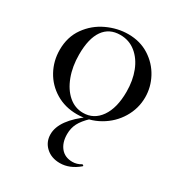

<svg xmlns="http://www.w3.org/2000/svg" viewBox="-178 -599 926 993"><g transform="rotate(30 285.0 -102.5)"><path d="M32 -233Q32 -310 72 -366Q112 -422 174 -451Q236 -480 300 -480Q371 -480 425 -445.5Q479 -411 508.5 -356Q538 -301 538 -240Q538 -173 503 -115Q468 -57 407.5 -22.5Q347 12 275 12Q204 12 148.5 -21.5Q93 -55 62.5 -111Q32 -167 32 -233ZM440 -217Q440 -284 419 -338Q398 -392 358.5 -424Q319 -456 266 -456Q200 -456 165.5 -406.5Q131 -357 131 -262Q131 -191 152.5 -133.5Q174 -76 212 -43Q250 -10 299 -10Q363 -10 401.5 -65Q440 -120 440 -217ZM283 126Q283 176 308 206.5Q333 237 378 237Q405 237 429 222H431Q434 222 436.5 225Q439 228 436 230Q383 275 325 275Q274 275 241.5 245Q209 215 209 169Q209 84 335 -6L348 -1Q313 32 298 61Q283 90 283 126Z"/></g></svg>

Font: Cormorant SC SemiBold
Style: Regular
Weight: 600
Designer: Christian Thalmann (Catharsis Fonts)
Foundry: Catharsis Fonts
Version: Version 4.000